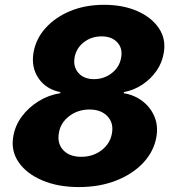

<svg xmlns="http://www.w3.org/2000/svg" viewBox="-20 -757 721 787"><path d="M303.2 9.8Q218.3 9.8 154.1 -17.3Q89.8 -44.4 57.1 -91.1Q24.4 -137.7 34.2 -196.3Q41.5 -241.7 69.3 -279.3Q97.2 -316.9 138.4 -342.3Q179.7 -367.7 227.1 -375L227.5 -379.4Q168.9 -391.1 138.2 -435.8Q107.4 -480.5 117.2 -541Q127 -597.7 166.5 -641.8Q206.1 -686 267.8 -711.7Q329.6 -737.3 406.7 -737.3Q483.9 -737.3 542.5 -711.7Q601.1 -686 631.1 -641.6Q661.1 -597.2 651.4 -541Q645 -500.5 621.6 -466.8Q598.1 -433.1 563.5 -410.2Q528.8 -387.2 487.8 -379.4L487.3 -375Q531.2 -367.7 564.2 -342.3Q597.2 -316.9 613 -279.3Q628.9 -241.7 621.1 -196.3Q611.3 -137.7 568.4 -91.1Q525.4 -44.4 457 -17.3Q388.7 9.8 303.2 9.8ZM313 -114.3Q361.3 -114.3 396.7 -141.6Q432.1 -168.9 439 -211.4Q446.3 -253.4 420.2 -280.8Q394 -308.1 346.7 -308.1Q299.3 -308.1 263.7 -281Q228 -253.9 221.2 -211.4Q213.9 -168.9 239.3 -141.6Q264.6 -114.3 313 -114.3ZM365.2 -432.6Q406.7 -432.6 438.5 -457.5Q470.2 -482.4 476.6 -521Q483.4 -559.1 460.7 -583.5Q438 -607.9 396.5 -607.9Q354.5 -607.9 323.5 -583.7Q292.5 -559.6 285.6 -521Q279.3 -482.9 301.8 -457.8Q324.2 -432.6 365.2 -432.6Z"/></svg>

Font: Inter Extra Bold
Style: Italic
Weight: 800
Italic angle: -9.39999°
Designer: Rasmus Andersson
Foundry: rsms
Version: Version 4.000;git-3c8e0fc